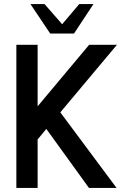

<svg xmlns="http://www.w3.org/2000/svg" viewBox="-20 -919 608 939"><path d="M550 0H415L206.5 -288.5L164 -237V0H60V-700H164V-399L416 -700H552L275 -369.5ZM225.5 -755 129 -899H198L284 -800.5L367.5 -899H437L342 -755Z"/></svg>

Font: Urbanist SemiBold
Style: Regular
Weight: 600
Designer: Corey Hu
Foundry: Corey Hu
Version: Version 1.321; ttfautohint (v1.8.4.7-5d5b)